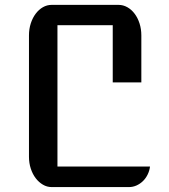

<svg xmlns="http://www.w3.org/2000/svg" viewBox="-20 -760 688 780"><path d="M97.7 -616.2Q97.7 -642.1 105 -664.8Q112.3 -687.5 125 -704.3Q137.7 -721.2 154.3 -730.7Q170.9 -740.2 189.9 -740.2H461.4Q480.5 -740.2 497.3 -730.7Q514.2 -721.2 526.9 -704.3Q539.6 -687.5 546.9 -664.8Q554.2 -642.1 554.2 -616.2V-425.3H438V-657.7H213.4V-83.5H589.4Q587.4 -66.4 579.8 -51Q572.3 -35.6 560.8 -24.4Q549.3 -13.2 534.7 -6.6Q520 0 503.9 0H189.9Q170.9 0 154.3 -9.8Q137.7 -19.5 125 -36.1Q112.3 -52.7 105 -75.2Q97.7 -97.7 97.7 -123Z"/></svg>

Font: Atomic Age
Style: Regular
Weight: 400
Version: Version 1.007; ttfautohint (v1.4.1) -l 6 -r 46 -G 0 -x 0 -H 